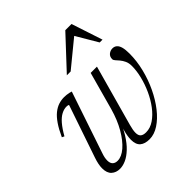

<svg xmlns="http://www.w3.org/2000/svg" viewBox="-184 -816 963 963"><g transform="rotate(-45 298.0 -334.0)"><path d="M361 -435.5H405.5L315.5 -111Q311.5 -96.5 309.5 -85Q307.5 -73.5 307.5 -64Q307.5 -45 317.2 -36.5Q327 -28 347 -28Q377 -28 404.5 -46.8Q432 -65.5 455.2 -96.2Q478.5 -127 495.8 -164.8Q513 -202.5 522.5 -241.2Q532 -280 532 -313.5Q532 -334.5 525 -349.5Q518 -364.5 509 -375.2Q500 -386 493 -393.5Q486 -401 486 -408Q486 -426 498 -435.8Q510 -445.5 525 -445.5Q539 -445.5 548.5 -437.2Q558 -429 562.8 -411.8Q567.5 -394.5 567.5 -367Q567.5 -314 554.2 -260.5Q541 -207 518 -158.8Q495 -110.5 465.2 -72.5Q435.5 -34.5 402 -12.8Q368.5 9 335 9Q302 9 284.2 -6.2Q266.5 -21.5 266.5 -55.5Q266.5 -68 269 -83.2Q271.5 -98.5 276.5 -116.5L295 -181.5H303.5Q284.5 -129.5 261.8 -92.8Q239 -56 215.2 -33.8Q191.5 -11.5 168.5 -1.2Q145.5 9 125.5 9Q98 9 80.5 -7Q63 -23 63 -56.5Q63 -83 75.5 -119.5L170.5 -398Q169 -400 165.5 -401Q162 -402 155.5 -402Q137.5 -402 119 -392.2Q100.5 -382.5 81.8 -360.8Q63 -339 43 -303.5L30.5 -309.5Q48.5 -349 66.5 -375.2Q84.5 -401.5 103.2 -416.5Q122 -431.5 141.2 -437.8Q160.5 -444 180.5 -444Q189 -444 197.8 -443Q206.5 -442 214.5 -440.2Q222.5 -438.5 228 -436.5L118.5 -112Q113.5 -98 111.2 -86.8Q109 -75.5 109 -66Q109 -47 118.5 -37.5Q128 -28 145 -28Q173.5 -28 204 -54.2Q234.5 -80.5 261.5 -127Q288.5 -173.5 305.5 -234ZM268 -511.5 422.5 -677H466.5L521 -511.5H501L427.5 -636H447L295 -511.5Z"/></g></svg>

Font: Newsreader 24pt Light
Style: Italic
Weight: 300
Italic angle: -17°
Designer: Hugues Gentile
Foundry: Production Type
Version: Version 1.003